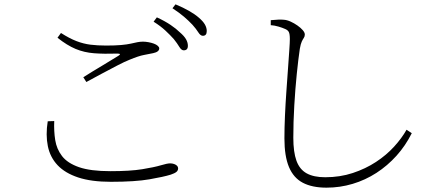

<svg xmlns="http://www.w3.org/2000/svg" viewBox="-20 -830 2040 885"><path d="M781 -650Q765 -668 742.5 -689Q720 -710 688 -730L703 -750Q740 -733 766.5 -715Q793 -697 809 -681Q829 -664 837.5 -649Q846 -634 846 -619Q846 -608 841 -603Q836 -598 827 -598Q816 -598 806.5 -614Q797 -630 781 -650ZM867 -716Q849 -735 828 -753Q807 -771 775 -792L789 -810Q825 -795 852 -779.5Q879 -764 896 -749Q916 -732 924.5 -717Q933 -702 933 -687Q933 -676 928.5 -670.5Q924 -665 915 -665Q904 -665 894 -681Q884 -697 867 -716ZM245 -656 261 -678Q300 -653 332.5 -640.5Q365 -628 397.5 -624Q430 -620 469 -620Q511 -620 538.5 -622.5Q566 -625 583.5 -629Q601 -633 613.5 -635.5Q626 -638 639 -638Q651 -638 664.5 -635.5Q678 -633 689 -629Q700 -625 707 -619Q714 -613 714 -607Q714 -591 686 -585Q667 -581 643 -576.5Q619 -572 578 -555Q555 -546 519.5 -527.5Q484 -509 446.5 -489Q409 -469 378 -452L364 -474Q405 -500 450.5 -527Q496 -554 526 -573Q542 -583 521 -583Q460 -581 414 -584.5Q368 -588 328.5 -604.5Q289 -621 245 -656ZM230 -272 200 -271Q190 -208 200.5 -156.5Q211 -105 245.5 -68.5Q280 -32 340.5 -12Q401 8 491 8Q603 8 669 -3.5Q735 -15 767 -25Q785 -31 793 -37.5Q801 -44 801 -54Q801 -61 796 -66Q791 -71 782.5 -74Q774 -77 764 -77Q751 -77 721 -68Q691 -59 635.5 -50Q580 -41 489 -41Q397 -41 344 -59.5Q291 -78 266 -110.5Q241 -143 234.5 -184.5Q228 -226 230 -272Z M1228 -714V-737Q1248 -739 1262.5 -739.5Q1277 -740 1288 -739Q1303 -738 1319.5 -730.5Q1336 -723 1351 -712.5Q1366 -702 1375.5 -691Q1385 -680 1385 -671Q1385 -662 1380.5 -655.5Q1376 -649 1371 -638.5Q1366 -628 1362 -605Q1355 -558 1348 -489.5Q1341 -421 1336.5 -344Q1332 -267 1332 -195Q1332 -129 1346.5 -89Q1361 -49 1393.5 -31Q1426 -13 1479 -13Q1547 -13 1606 -32.5Q1665 -52 1713 -83.5Q1761 -115 1796.5 -154Q1832 -193 1854 -232L1878 -216Q1849 -158 1807.5 -112Q1766 -66 1715 -33Q1664 0 1605.5 17.5Q1547 35 1485 35Q1419 35 1376 12.5Q1333 -10 1312 -60Q1291 -110 1291 -192Q1291 -240 1293.5 -296Q1296 -352 1300 -408Q1304 -464 1307.5 -513.5Q1311 -563 1313.5 -599Q1316 -635 1316 -650Q1316 -674 1311 -683Q1306 -692 1293 -697Q1282 -702 1263.5 -707.5Q1245 -713 1228 -714Z"/></svg>

Font: Source Han Serif JP VF
Style: Regular
Weight: 250
Designer: Ryoko NISHIZUKA 西塚涼子 (kana & ideographs); Frank Grießhammer (Latin, Greek & Cyrillic); Wenlong ZHANG 张文龙 (bopomofo); San
Foundry: Adobe
Version: Version 2.001;hotconv 1.1.0;makeotfexe 2.6.0